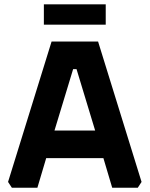

<svg xmlns="http://www.w3.org/2000/svg" viewBox="-20 -886 706 906"><path d="M18 -27.5 223.4 -690H442.8L648 -27.5L630.1 0H509.5L467.9 -139.9H198L156.4 0H36.1ZM237.1 -270H429L341.1 -559.9H325.1ZM187 -769.6V-865.7H478.9V-769.6Z"/></svg>

Font: Oxanium ExtraLight
Style: Regular
Weight: 200
Designer: Severin Meyer
Version: Version 2.000